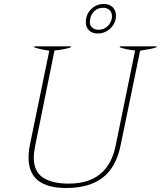

<svg xmlns="http://www.w3.org/2000/svg" viewBox="-20 -932 805 962"><path d="M410 -820Q410 -860 436.5 -886Q463 -912 500 -912Q528 -912 544.5 -896Q561 -880 561 -853Q561 -843 560 -838Q553 -805 527.5 -784.5Q502 -764 470 -764Q443 -764 426.5 -779.5Q410 -795 410 -820ZM540 -838Q541 -842 541 -850Q541 -870 529 -881.5Q517 -893 496 -893Q472 -893 454.5 -878Q437 -863 432 -838Q430 -828 430 -823Q430 -804 442 -793.5Q454 -783 474 -783Q498 -783 516 -798Q534 -813 540 -838ZM123 -142Q123 -173 130 -207L227 -678Q179 -685 151 -695L152 -700H336L335 -695Q303 -684 253 -679L156 -200Q149 -163 149 -144Q149 -73 195 -42.5Q241 -12 324 -12Q520 -12 559 -200L657 -679Q610 -684 580 -695L581 -700H765L764 -695Q738 -686 682 -678L585 -207Q562 -93 494 -41.5Q426 10 312 10Q123 10 123 -142Z"/></svg>

Font: Trirong Thin
Style: Italic
Weight: 250
Italic angle: -12°
Designer: Katatrad Team
Foundry: CadsonDemak
Version: Version 1.001